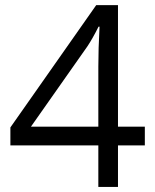

<svg xmlns="http://www.w3.org/2000/svg" viewBox="-20 -738 612 758"><path d="M551.8 -164.1H445.8V0H368.2V-164.1H21V-234.9L359.9 -717.8H445.8V-237.8H551.8ZM368.2 -237.8V-475.1Q368.2 -544.9 373 -632.8H369.1Q345.7 -585.9 325.2 -555.2L102.1 -237.8Z"/></svg>

Font: f02132580
Style: Regular
Weight: 400
Foundry: Ascender Corporation
Version: Version 1.10